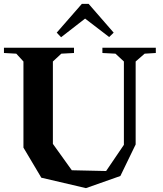

<svg xmlns="http://www.w3.org/2000/svg" viewBox="-30 -949 832 981"><path d="M409.2 12.2 181.2 -41 89.8 -194.8V-634.8L53.2 -674.8L-9.8 -678.2V-705.1H348.1V-678.2L283.2 -674.8L240.2 -634.8V-213.9L336.9 -79.1L512.2 -75.2L603 -209V-634.8L560.1 -674.8L493.2 -678.2V-705.1H766.1V-678.2L709 -674.8L663.1 -634.8V-210.9L585 -49.8ZM259.8 -782.2 282.2 -758.8 404.8 -854 527.8 -759.8 550.8 -782.2 422.9 -929.2H388.2Z"/></svg>

Font: Ortica Angular Bold
Style: Regular
Weight: 700
Designer: Benedetta Bovani
Foundry: Collletttivo
Version: Version 2.000;Glyphs 3.1.2 (3151)